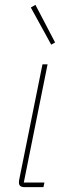

<svg xmlns="http://www.w3.org/2000/svg" viewBox="-20 -771 275 791"><path d="M159 0H81Q70 0 64 -4.5Q58 -9 58 -19Q58 -24 58.5 -27.5Q59 -31 60 -35L155 -506H176L78 -19H163ZM191 -587 107 -740 126 -751 207 -596Z"/></svg>

Font: IBM Plex Sans Thin
Style: Italic
Weight: 250
Italic angle: -11.31°
Designer: Mike Abbink, Paul van der Laan, Pieter van Rosmalen
Foundry: Bold Monday
Version: Version 3.201